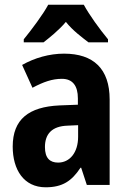

<svg xmlns="http://www.w3.org/2000/svg" viewBox="-20 -786 549 816"><path d="M336 -766H185C164 -726 113 -658 81 -619V-606H165C189 -625 229 -656 260 -693C289 -656 329 -627 356 -606H439V-619C402 -664 360 -722 336 -766ZM252 -558C190 -558 127 -540 74 -510L118 -413C165 -438 202 -451 243 -451C289 -451 311 -421 311 -368V-341L233 -338C102 -332 34 -279 34 -163C34 -65 81 10 174 10C246 10 285 -17 322 -73H325L349 0H446V-363C446 -494 377 -558 252 -558ZM268 -252 312 -254V-205C312 -137 276 -95 227 -95C192 -95 171 -114 171 -161C171 -216 200 -250 268 -252Z"/></svg>

Font: Noto Sans Sinhala Condensed
Style: Bold
Weight: 700
Width: 3
Designer: Jelle Bosma - Monotype Design Team
Foundry: Monotype Imaging Inc.
Version: Version 2.006